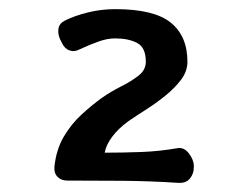

<svg xmlns="http://www.w3.org/2000/svg" viewBox="-20 -702 540 420"><path d="M127 -307Q114 -307 106 -315Q98 -323 99 -337Q103 -375 119.5 -403Q136 -431 159 -452Q182 -473 203 -488Q223 -502 245 -513Q267 -524 283 -536.5Q299 -549 299 -567Q299 -598 280 -608Q261 -618 232 -618Q215 -618 196.5 -611.5Q178 -605 154 -594Q143 -588 132.5 -591.5Q122 -595 116 -607L111 -617Q106 -629 108 -640Q110 -651 122 -657Q144 -668 173 -675Q202 -682 232 -682Q317 -682 353.5 -652.5Q390 -623 390 -567Q390 -546 376 -527.5Q362 -509 341.5 -492.5Q321 -476 299 -462Q277 -448 261 -437Q239 -421 225.5 -403Q212 -385 209 -368Q249 -368 289 -369.5Q329 -371 369 -378Q383 -380 393.5 -366Q404 -352 404 -339V-336Q404 -322 395.5 -311.5Q387 -301 370 -302Q309 -306 248.5 -306.5Q188 -307 127 -307Z"/></svg>

Font: Winky Sans Medium
Style: Regular
Weight: 500
Designer: Simon Atzbach
Foundry: typofactur
Version: Version 1.205